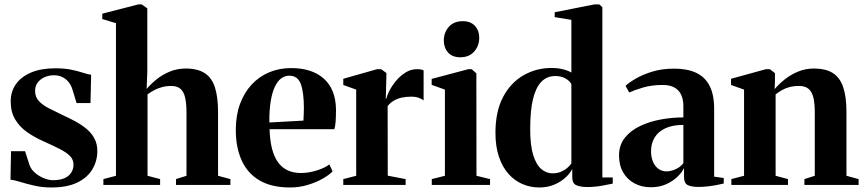

<svg xmlns="http://www.w3.org/2000/svg" viewBox="-20 -838 3918 870"><path d="M212.5 11.5Q172 11.5 135.8 3.2Q99.5 -5 71.5 -13.8Q43.5 -22.5 27.5 -23.5L30 -153H93.5L114.5 -88Q122 -69 139.8 -54Q157.5 -39 179.5 -30.2Q201.5 -21.5 219.5 -21.5Q250.5 -21.5 271.2 -30.2Q292 -39 302.5 -55.2Q313 -71.5 313 -92Q313 -115 297 -131.2Q281 -147.5 250.5 -163Q220 -178.5 175.5 -198.5Q136 -216 102.5 -239.5Q69 -263 48.8 -296.8Q28.5 -330.5 28.5 -378.5Q28.5 -423 52.2 -456.8Q76 -490.5 121 -509.5Q166 -528.5 230 -528.5Q273.5 -528.5 304 -522Q334.5 -515.5 355.8 -508.5Q377 -501.5 393 -499L390 -371H327L308 -433Q302 -453 290 -467.2Q278 -481.5 261.5 -489.2Q245 -497 225 -497Q202 -497 182.5 -488.5Q163 -480 151 -464.2Q139 -448.5 139 -426Q139 -398.5 156.2 -380Q173.5 -361.5 201.2 -347.5Q229 -333.5 261 -318Q291.5 -304 320 -288.8Q348.5 -273.5 371.2 -254.8Q394 -236 407.5 -211.2Q421 -186.5 421 -154Q421 -108.5 398.5 -70.8Q376 -33 330 -10.8Q284 11.5 212.5 11.5Z M505.5 -41.5V-733L443.5 -751.5V-776L606.5 -818H622.5L647.5 -800V-513L644.5 -435Q663 -457 689.2 -478.2Q715.5 -499.5 749 -513.5Q782.5 -527.5 822 -527.5Q875.5 -527.5 907.8 -506.5Q940 -485.5 954 -441.8Q968 -398 968 -329.5V-41.5L1024 -26.5V0H777.5V-26.5L825 -41.5V-328.5Q825 -367.5 819.2 -394.2Q813.5 -421 798.5 -434.8Q783.5 -448.5 755.5 -448.5Q733.5 -448.5 714 -443.2Q694.5 -438 678.2 -429.2Q662 -420.5 648.5 -410.5V-41.5L705.5 -26.5V0H448.5V-26.5Z M1295 11.5Q1210.5 11.5 1156 -20.5Q1101.5 -52.5 1075 -111.2Q1048.5 -170 1048.5 -249.5Q1048.5 -315 1067.5 -366.8Q1086.5 -418.5 1120.5 -455Q1154.5 -491.5 1200 -510.5Q1245.5 -529.5 1299.5 -529.5Q1394 -529.5 1447.5 -481.5Q1501 -433.5 1502.5 -342.5Q1502.5 -309.5 1500.8 -287.2Q1499 -265 1495 -252.5H1201.5Q1203 -203 1212.2 -165.8Q1221.5 -128.5 1239 -103.8Q1256.5 -79 1282.8 -66.5Q1309 -54 1344 -54Q1377 -54 1414 -65.2Q1451 -76.5 1472.5 -93L1487 -61.5Q1472 -45.5 1442.2 -28.5Q1412.5 -11.5 1374.2 0Q1336 11.5 1295 11.5ZM1200.5 -283 1355 -291.5Q1356 -306 1356.2 -319.5Q1356.5 -333 1357 -347.5Q1357 -419.5 1343 -457.2Q1329 -495 1291 -495Q1271 -495 1254.2 -482.8Q1237.5 -470.5 1225.2 -444.5Q1213 -418.5 1206.5 -378.5Q1200 -338.5 1200.5 -283Z M1535.5 0V-26.5L1594 -41.5V-432L1535.5 -453V-481L1688.5 -524.5H1707.5L1731 -507L1730.5 -479.5L1728 -390L1731 -392Q1733.5 -405 1744.5 -426.8Q1755.5 -448.5 1774 -471Q1792.5 -493.5 1816.8 -509Q1841 -524.5 1869.5 -524.5Q1880.5 -524.5 1887.8 -523Q1895 -521.5 1899.5 -519V-383Q1893 -388.5 1878.8 -394.2Q1864.5 -400 1843.5 -400Q1820.5 -400 1800.8 -395.8Q1781 -391.5 1765 -382.2Q1749 -373 1736.5 -357.5L1737 -42L1818 -26.5V0Z M1936.5 0V-26.5L1996 -41.5V-432L1936 -453.5V-480.5L2102 -524.5H2117.5L2138.5 -505.5L2139 -41.5L2200.5 -26.5V0ZM2065 -578.5Q2029.5 -578.5 2010.2 -600.2Q1991 -622 1991 -654Q1991 -691 2013.8 -716.5Q2036.5 -742 2076.5 -742H2077.5Q2112.5 -742 2132 -720.8Q2151.5 -699.5 2151.5 -667Q2151.5 -630.5 2128.8 -604.5Q2106 -578.5 2066 -578.5Z M2423.5 11.5Q2383.5 11.5 2347.8 -3.8Q2312 -19 2284.2 -50Q2256.5 -81 2240.8 -127.5Q2225 -174 2225 -236.5Q2225 -332.5 2259.2 -397.8Q2293.5 -463 2351.5 -496.5Q2409.5 -530 2479 -530Q2507.5 -530 2532 -523.8Q2556.5 -517.5 2569 -509V-748L2493.5 -760.5V-782.5L2673 -818H2696L2709.5 -805V-34H2756.5V-6Q2739.5 -2 2706.2 3.8Q2673 9.5 2640.5 9.5Q2611.5 9.5 2592.2 1.5Q2573 -6.5 2573 -35V-72.5Q2563.5 -53 2542.8 -33.8Q2522 -14.5 2491.8 -1.5Q2461.5 11.5 2423.5 11.5ZM2483.5 -52.5Q2504.5 -52.5 2521.2 -59.5Q2538 -66.5 2550.2 -77Q2562.5 -87.5 2569 -97.5V-457Q2560 -473 2541 -483.2Q2522 -493.5 2496.5 -493.5Q2458 -493.5 2432.8 -467.2Q2407.5 -441 2395 -388.5Q2382.5 -336 2382.5 -256.5Q2382 -180.5 2396 -135.8Q2410 -91 2433 -71.8Q2456 -52.5 2483.5 -52.5Z M2929.5 10.5Q2888 10.5 2855.5 -6.8Q2823 -24 2804 -56.2Q2785 -88.5 2785 -133.5Q2785 -181 2811.5 -214Q2838 -247 2881 -267.2Q2924 -287.5 2975.2 -296.8Q3026.5 -306 3076.5 -306V-358Q3076.5 -386.5 3066.8 -408Q3057 -429.5 3036.5 -441.2Q3016 -453 2982.5 -453Q2932.5 -453 2893.2 -441.2Q2854 -429.5 2831 -419L2814.5 -449Q2831 -464.5 2862 -482.5Q2893 -500.5 2936.8 -513.8Q2980.5 -527 3035 -527Q3094.5 -527 3134.8 -508Q3175 -489 3195.5 -448.8Q3216 -408.5 3216 -345V-37.5L3259.5 -31.5V-6.5Q3249 -4 3230.5 -0.2Q3212 3.5 3190 6.2Q3168 9 3145.5 9Q3113.5 9 3096.5 0.8Q3079.5 -7.5 3079.5 -36V-76.5Q3070.5 -57.5 3049.8 -37.2Q3029 -17 2998.5 -3.2Q2968 10.5 2929.5 10.5ZM2999 -61.5Q3019.5 -61.5 3041 -71Q3062.5 -80.5 3076.5 -98.5V-272Q3027.5 -272 2995 -256.8Q2962.5 -241.5 2946.2 -214.8Q2930 -188 2930 -153Q2930 -125.5 2939 -104.8Q2948 -84 2963.8 -72.8Q2979.5 -61.5 2999 -61.5Z M3351.5 -41.5V-432L3292.5 -453V-481L3450.5 -524.5H3468.5L3491.5 -506.5V-468.5L3490 -434Q3509 -457 3535.8 -478.2Q3562.5 -499.5 3596 -513.5Q3629.5 -527.5 3668 -527.5Q3721.5 -527.5 3753.8 -507Q3786 -486.5 3800.8 -443Q3815.5 -399.5 3815.5 -330.5V-41.5L3870.5 -26.5V0H3625V-26.5L3672 -41.5V-329Q3672 -368 3666 -394.5Q3660 -421 3644.5 -434.8Q3629 -448.5 3601.5 -448.5Q3576 -448.5 3556.8 -443.2Q3537.5 -438 3522.5 -429.2Q3507.5 -420.5 3494.5 -410.5V-41.5L3550.5 -26.5V0H3294V-26.5Z"/></svg>

Font: Merriweather 120pt
Style: Bold
Weight: 700
Designer: Eben Sorkin
Foundry: Eben Sorkin
Version: Version 2.100